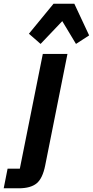

<svg xmlns="http://www.w3.org/2000/svg" viewBox="-108 -816 501 1036"><path d="M-88 200 -67 94H-1L123 -525H256L136 76Q122 147 89.5 173.5Q57 200 -7 200ZM111 -579 48 -634 181 -796H293L373 -625L302 -579L228 -702Z"/></svg>

Font: IBM Plex Sans Condensed
Style: Bold Italic
Weight: 700
Width: 3
Italic angle: -11.31°
Designer: Mike Abbink, Paul van der Laan, Pieter van Rosmalen
Foundry: Bold Monday
Version: Version 3.201